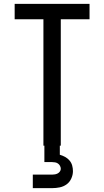

<svg xmlns="http://www.w3.org/2000/svg" viewBox="-20 -755 540 995"><path d="M205 0V-655H56V-735H444V-655H295V0ZM150 220V150H250Q258 150 265.5 148.5Q273 147 279.5 143.5Q286 140 290.5 133.5Q295 127 295 120Q295 112 291 104.5Q287 97 280.5 92.5Q274 88 266 86.5Q258 85 250 85H210V0H290V47Q304 51 317 58Q330 65 340 76.5Q350 88 354 102.5Q358 117 358 132Q358 151 349.5 170Q341 189 325 200.5Q309 212 289.5 216Q270 220 250 220Z"/></svg>

Font: Iosevka Bendy Medium
Style: Regular
Weight: 500
Monospace: yes
Designer: Belleve Invis
Foundry: Belleve Invis
Version: Version 30.1.2